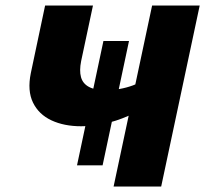

<svg xmlns="http://www.w3.org/2000/svg" viewBox="-20 -678 746 698"><path d="M275 -219Q213 -219 167 -240.5Q121 -262 100 -305Q79 -348 92 -412L144 -658H318L275 -456Q268 -421 274.5 -397.5Q281 -374 303.5 -362Q326 -350 365 -350Q389 -350 414.5 -354.5Q440 -359 463 -367.5Q486 -376 501 -387L527 -309Q492 -277 447 -257Q402 -237 357.5 -228Q313 -219 275 -219ZM260 -77 356 -529H449L353 -77ZM393 0 533 -658H706L566 0Z"/></svg>

Font: Ysabeau Office Black
Style: Italic
Weight: 900
Italic angle: -12°
Designer: Christian Thalmann (Catharsis Fonts)
Version: Version 2.001;gftools[0.9.30]; featfreeze: tnum,lnum,ss02